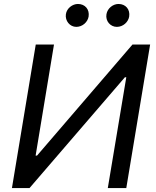

<svg xmlns="http://www.w3.org/2000/svg" viewBox="-20 -953 791 973"><path d="M161.2 -727.3 40.5 0H129.6L612.9 -561.4H620L526.3 0H620L740.8 -727.3H651.3L167.6 -164.4H160.5L253.6 -727.3ZM313.9 -881C308.9 -847.3 334.2 -816.8 366.5 -816.8C398.4 -816.8 424.4 -841.3 429 -869C434.7 -905.2 411.2 -932.9 375 -932.9C347.3 -932.9 318.2 -911.2 313.9 -881ZM519.5 -881C513.5 -845.9 539.8 -816.8 572.1 -816.8C604 -816.8 630 -841.3 634.6 -869C640.3 -905.2 616.8 -932.9 580.6 -932.9C552.9 -932.9 524.5 -911.2 519.5 -881Z"/></svg>

Font: Margiela Sans Text
Style: Italic
Weight: 400
Italic angle: -9.39999°
Designer: Stefan Endress, Andreas Faust
Version: Version 1.100;FEAKit 1.0